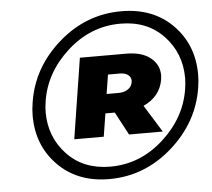

<svg xmlns="http://www.w3.org/2000/svg" viewBox="-51 -1041 917 832"><g transform="rotate(-5 407.0 -625.0)"><path d="M497.5 -931.7Q367.5 -931.7 266.2 -840Q165 -748.3 145.8 -625Q141.7 -598.3 141.7 -577.5Q141.7 -469.2 212.9 -393.8Q284.2 -318.3 400.8 -318.3Q530.8 -318.3 632.1 -410Q733.3 -501.7 752.5 -625Q756.7 -651.7 756.7 -672.5Q756.7 -780.8 685.4 -856.2Q614.2 -931.7 497.5 -931.7ZM505.8 -985Q644.2 -985 729.2 -898.8Q814.2 -812.5 814.2 -683.3Q814.2 -655 809.2 -625Q785.8 -476.7 665.8 -370.8Q545.8 -265 391.7 -265Q254.2 -265 169.2 -351.2Q84.2 -437.5 84.2 -566.7Q84.2 -595 89.2 -625Q112.5 -774.2 232.1 -879.6Q351.7 -985 505.8 -985ZM255 -450 310 -800H511.7Q579.2 -800 616.7 -770Q654.2 -740 654.2 -693.3Q654.2 -686.7 652.5 -675Q640 -601.7 566.7 -568.3L640 -450H493.3L440 -550H399.2L383.3 -450ZM411.7 -633.3H462.5Q489.2 -633.3 505.4 -645Q521.7 -656.7 524.2 -675Q524.2 -675.8 524.6 -677.9Q525 -680 525 -680.8Q525 -696.7 512.1 -706.7Q499.2 -716.7 475.8 -716.7H425Z"/></g></svg>

Font: BoonTook
Style: Italic
Weight: 400
Italic angle: -9°
Designer: Sungsit Sawaiwan
Foundry: FontUni
Version: Version 3.0